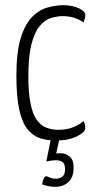

<svg xmlns="http://www.w3.org/2000/svg" viewBox="-20 -530 377 738"><path d="M193 10Q160 10 133 1Q106 -8 85.5 -33.5Q65 -59 54 -108.5Q43 -158 43 -239Q43 -329 59.5 -383Q76 -437 103 -464.5Q130 -492 162 -501Q194 -510 224 -510Q257 -510 282.5 -498.5Q308 -487 308 -472Q308 -467 306 -459Q304 -451 301 -444Q289 -453 268.5 -460.5Q248 -468 221 -468Q200 -468 176.5 -461Q153 -454 133 -430.5Q113 -407 101 -360.5Q89 -314 89 -236Q89 -171 97.5 -131Q106 -91 121 -69.5Q136 -48 157.5 -39.5Q179 -31 205 -31Q238 -31 263.5 -42Q289 -53 301 -65Q305 -57 306.5 -50.5Q308 -44 308 -37Q308 -22 276 -6Q244 10 193 10ZM194 188Q174 188 158 183.5Q142 179 142 179Q142 179 143 173Q144 167 146.5 160Q149 153 152 150Q157 145 168.5 151Q180 157 195 157Q209 157 219.5 149Q230 141 230 121Q230 99 220 92.5Q210 86 196 86Q181 86 169.5 88.5Q158 91 158 91L177 -3H210L196 60Q196 60 199.5 59.5Q203 59 215 59Q232 59 247.5 71.5Q263 84 263 114Q263 142 252.5 158Q242 174 226.5 181Q211 188 194 188Z"/></svg>

Font: Yanone Kaffeesatz ExtraLight Light
Style: Regular
Weight: 300
Version: Version 2.003